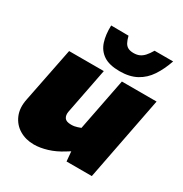

<svg xmlns="http://www.w3.org/2000/svg" viewBox="-176 -895 993 1040"><g transform="rotate(30 320.0 -375.0)"><path d="M180 9Q129 9 89.5 -14.5Q50 -38 31.5 -81.5Q13 -125 25 -183L93 -525H310L254 -238Q250 -215 260 -200Q270 -185 301 -185Q312 -185 321 -186.5Q330 -188 339 -191L359 -198L423 -525H640L538 0H380L371 -100L412 -84L351 -46Q307 -18 262.5 -4.5Q218 9 180 9ZM384 -567Q319 -567 283 -591Q247 -615 233 -658Q219 -701 221 -759L330 -758Q336 -734 344 -719Q352 -704 365.5 -697Q379 -690 400 -690Q421 -690 436.5 -697Q452 -704 465.5 -719Q479 -734 493 -758H609Q589 -700 560.5 -657Q532 -614 489 -590.5Q446 -567 384 -567Z"/></g></svg>

Font: REM Black
Style: Italic
Weight: 900
Italic angle: -11°
Designer: Octavio Pardo
Foundry: Ashler Design
Version: Version 1.005;gftools[0.9.28]